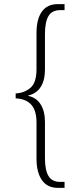

<svg xmlns="http://www.w3.org/2000/svg" viewBox="-20 -780 388 931"><path d="M261 131Q209 131 183 93Q157 55 157 -10V-186Q157 -245 131 -273Q105 -301 56 -303V-327Q98 -329 127.5 -354Q157 -379 157 -445V-620Q157 -687 183 -723.5Q209 -760 260 -760H293V-731H273Q232 -731 215 -702Q198 -673 198 -615V-443Q198 -391 177.5 -358.5Q157 -326 117 -317V-315Q156 -307 177 -274Q198 -241 198 -189V-13Q198 46 215.5 74Q233 102 271 102H293V131Z"/></svg>

Font: Noto Serif Tamil Condensed ExtraLight
Style: Regular
Weight: 200
Width: 3
Designer: Indian Type Foundry, Tom Grace, and the Monotype Design Team
Foundry: Monotype Imaging Inc.
Version: Version 2.004; ttfautohint (v1.8.4.7-5d5b)